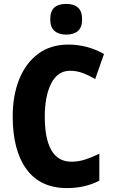

<svg xmlns="http://www.w3.org/2000/svg" viewBox="-20 -952 579 982"><path d="M338 -590Q275 -590 242 -525.5Q209 -461 209 -355Q209 -242 243 -183.5Q277 -125 345 -125Q382 -125 417 -136.5Q452 -148 488 -166V-28Q415 10 323 10Q186 10 115.5 -86.5Q45 -183 45 -356Q45 -464 78.5 -547Q112 -630 175.5 -677Q239 -724 330 -724Q426 -724 512 -676L467 -548Q436 -566 404.5 -578Q373 -590 338 -590ZM319 -932Q358 -932 379 -913Q400 -894 400 -853Q400 -812 378.5 -793.5Q357 -775 319 -775Q281 -775 259 -793.5Q237 -812 237 -853Q237 -895 258 -913.5Q279 -932 319 -932Z"/></svg>

Font: Noto Sans Ethiopic Condensed ExtraBold
Style: Regular
Weight: 800
Width: 3
Designer: Monotype Design Team
Foundry: Monotype Imaging Inc.
Version: Version 2.102; ttfautohint (v1.8.4.7-5d5b)